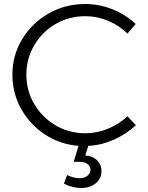

<svg xmlns="http://www.w3.org/2000/svg" viewBox="-20 -725 741 961"><path d="M488 130Q488 168 459.5 192Q431 216 385 216Q364 216 341 210Q318 204 300 194L316 151Q329 158 346 162.5Q363 167 378 167Q404 167 418.5 154Q433 141 433 124Q433 108 418.5 96.5Q404 85 379 85H349L373 5Q281 -2 205.5 -51.5Q130 -101 86 -180Q42 -259 42 -351Q42 -448 91 -529Q140 -610 223.5 -657.5Q307 -705 406 -705Q477 -705 543 -678.5Q609 -652 659 -605L618 -557Q576 -598 521 -621Q466 -644 407 -644Q326 -644 258.5 -605Q191 -566 151.5 -498.5Q112 -431 112 -351Q112 -271 151.5 -204Q191 -137 258.5 -97.5Q326 -58 407 -58Q465 -58 520 -80.5Q575 -103 618 -143L660 -98Q611 -53 549 -25.5Q487 2 422 5L407 53Q447 57 467.5 79Q488 101 488 130Z"/></svg>

Font: Gontserrat Light
Style: Regular
Weight: 300
Designer: Julieta Ulanovsky
Foundry: Julieta Ulanovsky
Version: Version 6.001